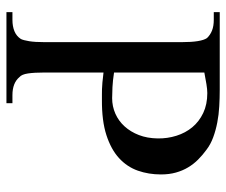

<svg xmlns="http://www.w3.org/2000/svg" viewBox="-73 -629 702 596"><g transform="rotate(90 278.0 -331.0)"><path d="M521.5 -479.5Q521.5 -441.4 509.8 -408Q498 -374.5 470.9 -349.6Q443.8 -324.7 399.4 -310.3Q355 -295.9 289.6 -296.4H272.9Q265.6 -296.4 256.8 -296.6Q248 -296.9 236.1 -297.9Q224.1 -298.8 205.1 -301.3V-117.7Q205.1 -86.4 208 -66.9Q210.9 -47.4 219.2 -40.5Q237.3 -18.6 275.4 -18.6H300.3V0H17.6V-18.6H41.5Q62 -18.6 77.1 -24.9Q92.3 -31.2 101.1 -44.9Q105 -52.7 107.9 -70.6Q110.8 -88.4 110.8 -117.7V-544.4Q110.8 -604.5 98.1 -622.6Q88.4 -632.8 74.7 -638.2Q61 -643.6 41.5 -643.6H17.6V-662.1H258.8Q284.2 -662.1 310.1 -660.6Q335.9 -659.2 360.1 -654.5Q384.3 -649.9 406.2 -641.8Q428.2 -633.8 445.3 -620.6Q461.4 -608.9 475.3 -595Q489.3 -581.1 499.5 -564Q509.8 -546.9 515.6 -526.1Q521.5 -505.4 521.5 -479.5ZM409.7 -469.2Q410.2 -499.5 401.4 -527.6Q392.6 -555.7 375 -576.9Q357.4 -598.1 330.8 -610.8Q304.2 -623.5 269 -623.5Q257.3 -623.5 241.2 -620.8Q225.1 -618.2 205.1 -614.3V-334Q230.5 -330.1 250.5 -329.1Q270.5 -328.1 284.7 -328.1Q310.1 -328.1 332.8 -338.1Q355.5 -348.1 372.3 -366.7Q389.2 -385.3 399.2 -411.1Q409.2 -437 409.7 -469.2Z"/></g></svg>

Font: Doulos SIL
Style: Regular
Weight: 400
Designer: Walt Agee, Victor Gaultney, Peter Martin, Debbi Hosken
Foundry: SIL International
Version: Version 4.110; 2011; Maintenance release